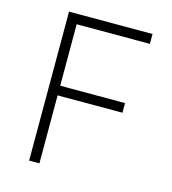

<svg xmlns="http://www.w3.org/2000/svg" viewBox="-107 -797 791 884"><g transform="rotate(15 289.0 -355.0)"><path d="M511 -710V-663H162V-370H471V-324H162V0H113V-710Z"/></g></svg>

Font: Josefin Sans Light
Style: Regular
Weight: 300
Designer: Santiago Orozco
Foundry: Typemade
Version: Version 2.000